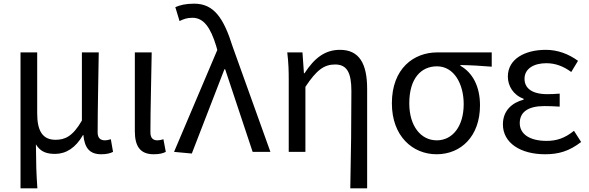

<svg xmlns="http://www.w3.org/2000/svg" viewBox="-20 -829 3215 1048"><path d="M92 199H184C178 114 177 66 176 -41C202 2 238 11 281 11C340 11 393 -22 433 -92H435C442 -19 471 13 533 13C562 13 581 8 597 0L585 -69C572 -65 562 -63 553 -63C529 -63 513 -75 513 -106C513 -237 517 -396 519 -543H427V-171C376 -82 332 -66 283 -66C212 -66 183 -115 183 -210V-543H92Z M819 13C850 13 869 8 885 0L872 -69C860 -65 849 -63 839 -63C816 -63 801 -75 801 -106C801 -237 806 -396 808 -543H716V-113C716 -32 744 13 819 13Z M1027 9 1205 -451H1209L1359 0H1456L1250 -574C1201 -730 1148 -809 1040 -809C992 -809 963 -801 937 -790L960 -714C980 -724 1000 -732 1030 -732C1092 -732 1129 -679 1160 -578L1166 -556L930 0Z M1892 199H1984V-344C1984 -483 1940 -557 1836 -557C1756 -557 1698 -515 1642 -429H1639L1631 -543H1548C1555 -486 1556 -438 1556 -394V0H1647V-355C1708 -447 1749 -477 1809 -477C1873 -477 1898 -434 1898 -332C1898 -175 1896 22 1892 199Z M2363 13C2496 13 2600 -85 2600 -254C2600 -357 2560 -432 2493 -470V-474C2553 -473 2603 -470 2664 -465V-543H2367C2239 -543 2119 -456 2119 -265C2119 -86 2232 13 2363 13ZM2364 -63C2277 -63 2214 -141 2214 -265C2214 -402 2279 -467 2365 -467C2459 -467 2511 -370 2511 -261C2511 -139 2450 -63 2364 -63Z M2955 13C3030 13 3087 -4 3152 -54L3113 -115C3062 -74 3017 -60 2964 -60C2871 -60 2817 -97 2817 -157C2817 -217 2862 -250 2951 -250C2978 -250 3004 -249 3035 -247V-318C3009 -316 2989 -315 2968 -315C2880 -315 2843 -350 2843 -399C2843 -455 2895 -484 2962 -484C3012 -484 3056 -467 3098 -436L3135 -497C3084 -534 3025 -557 2959 -557C2848 -557 2752 -509 2752 -411C2752 -360 2782 -310 2838 -290V-285C2777 -269 2725 -227 2725 -150C2725 -49 2821 13 2955 13Z"/></svg>

Font: Noto Sans Japanese Regular
Style: Regular
Weight: 400
Designer: Ryoko NISHIZUKA (kana & ideographs); Paul D. Hunt (Latin, Greek & Cyrillic); Wenlong ZHANG (bopomofo); Sandoll Communica
Foundry: Adobe Systems Incorporated
Version: Version 1.000;PS 1;hotconv 1.0.78;makeotf.lib2.5.61930